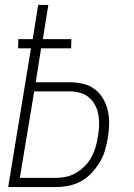

<svg xmlns="http://www.w3.org/2000/svg" viewBox="-20 -755 540 775"><path d="M13 0 105 -560H53L54 -597H112L134 -735H175L153 -597H268L267 -560H146L124 -423H262Q290 -423 316.5 -416.5Q343 -410 363 -394.5Q383 -379 396.5 -356Q410 -333 415.5 -307Q421 -281 420.5 -253Q420 -225 415 -198Q411 -172 403.5 -147Q396 -122 382 -99Q368 -76 349 -56Q330 -36 306 -23Q282 -10 256.5 -5Q231 0 206 0ZM205 -37Q226 -37 247 -41.5Q268 -46 287.5 -57.5Q307 -69 323 -85.5Q339 -102 349.5 -121.5Q360 -141 366 -162Q372 -183 375 -203Q379 -225 380 -247Q381 -269 377.5 -290Q374 -311 364.5 -329.5Q355 -348 340 -361Q325 -374 304.5 -380Q284 -386 262 -386H118L60 -37Z"/></svg>

Font: Iosevka Curly Extralight
Style: Italic
Weight: 200
Italic angle: -9°
Monospace: yes
Designer: Belleve Invis
Foundry: Belleve Invis
Version: Version 22.1.2; ttfautohint (v1.8.4)